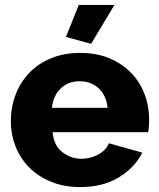

<svg xmlns="http://www.w3.org/2000/svg" viewBox="-20 -750 644 780"><path d="M350 -572 248 -600 300 -730H445ZM306 10Q240 10 187.5 -11.5Q135 -33 98.5 -70Q62 -107 43 -155.5Q24 -204 24 -257Q24 -314 43 -364.5Q62 -415 98 -453Q134 -491 186.5 -513Q239 -535 306 -535Q373 -535 425 -513Q477 -491 513 -453.5Q549 -416 567.5 -367Q586 -318 586 -264Q586 -250 585 -236.5Q584 -223 582 -213H194Q198 -160 232.5 -132.5Q267 -105 311 -105Q346 -105 378.5 -122Q411 -139 422 -168L558 -130Q527 -68 462 -29Q397 10 306 10ZM417 -312Q412 -362 381 -391Q350 -420 304 -420Q257 -420 226.5 -390.5Q196 -361 191 -312Z"/></svg>

Font: Oxford Sans
Style: Regular
Weight: 800
Designer: Matt McInerney, Pablo Impallari, Rodrigo Fuenzalida
Foundry: Matt McInerney, Pablo Impallari, Rodrigo Fuenzalida
Version: Version 3.000g; ttfautohint (v1.5) -l 8 -r 28 -G 28 -x 14 -D